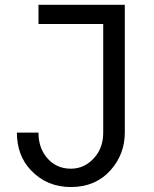

<svg xmlns="http://www.w3.org/2000/svg" viewBox="-20 -752 626 782"><path d="M48.8 -211.9H136.7Q136.7 -152.8 168.5 -112.8Q206.5 -64.9 268.6 -64.9Q327.1 -64.9 367.7 -113.8Q400.4 -153.3 400.4 -211.9V-654.3H136.7V-732.4H488.3V-211.9Q488.3 -124 430.2 -58.6Q368.7 9.8 268.6 9.8Q170.4 9.8 105.5 -59.1Q48.8 -119.1 48.8 -211.9Z"/></svg>

Font: Consola Mono
Style: Book
Weight: 400
Monospace: yes
Version: Version 2.001